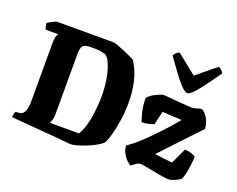

<svg xmlns="http://www.w3.org/2000/svg" viewBox="-123 -1012 1525 1236"><g transform="rotate(20 639.5 -394.5)"><path d="M451 3Q426 0 380 -4Q334 -8 280 -12.5Q226 -17 175 -21Q124 -25 88 -28Q52 -31 43 -32Q43 -44 46 -55.5Q49 -67 51 -71L80 -74Q95 -76 104.5 -87.5Q114 -99 119 -119.5Q124 -140 124 -169V-561Q124 -594 128 -609.5Q132 -625 136.5 -630Q141 -635 140 -635H54Q51 -640 47.5 -652.5Q44 -665 43 -675Q48 -681 60 -688Q72 -695 84.5 -700.5Q97 -706 103 -708H496Q501 -708 522 -700Q543 -692 570 -681Q597 -670 619 -659.5Q641 -649 648 -644Q686 -583 701 -516Q716 -449 716 -376Q716 -314 707.5 -256Q699 -198 686.5 -152.5Q674 -107 661 -84Q642 -66 611.5 -50Q581 -34 549 -21.5Q517 -9 490.5 -2.5Q464 4 451 3ZM283 -81H483Q498 -104 509 -137Q520 -170 526.5 -208.5Q533 -247 536 -287Q539 -327 539 -364Q539 -398 534.5 -437Q530 -476 521 -513Q512 -550 498.5 -578Q485 -606 467 -618Q448 -623 433 -625.5Q418 -628 401.5 -628.5Q385 -629 363 -629Q325 -629 312 -614Q299 -599 299 -558V-144Q299 -122 293.5 -104.5Q288 -87 283 -81ZM866 0Q862 0 844.5 -15Q827 -30 811.5 -55.5Q796 -81 795 -112Q824 -130 860.5 -162.5Q897 -195 936 -234.5Q975 -274 1011 -314Q1047 -354 1075 -388L941 -395L920 -303Q907 -298 884 -292Q861 -286 837 -287Q827 -313 817.5 -354.5Q808 -396 809 -442Q816 -453 830.5 -463.5Q845 -474 861.5 -482Q878 -490 891.5 -495Q905 -500 910 -500Q915 -500 934 -498.5Q953 -497 979 -494.5Q1005 -492 1031.5 -490Q1058 -488 1079 -486.5Q1100 -485 1109 -485Q1118 -485 1132 -489Q1146 -493 1159 -496.5Q1172 -500 1175 -498Q1192 -491 1212.5 -460.5Q1233 -430 1236 -386L989 -123L1110 -109L1160 -216Q1182 -216 1203 -209.5Q1224 -203 1235 -194Q1235 -188 1233.5 -169Q1232 -150 1228.5 -124.5Q1225 -99 1219.5 -74.5Q1214 -50 1206 -33Q1197 -26 1182 -18.5Q1167 -11 1151.5 -5.5Q1136 0 1124 0Q1108 0 1078.5 -5Q1049 -10 1017.5 -16Q986 -22 960 -27Q934 -32 925 -32Q912 -32 901 -25.5Q890 -19 866 0ZM1049 -563Q1033 -563 1007 -589.5Q981 -616 948.5 -660.5Q916 -705 878 -758Q883 -769 893 -778.5Q903 -788 914 -792L1050 -683L1183 -792Q1194 -788 1204 -778Q1214 -768 1218 -759Q1181 -706 1148 -661.5Q1115 -617 1090 -590Q1065 -563 1049 -563Z"/></g></svg>

Font: Texturina 12pt Black
Style: Regular
Weight: 900
Designer: Guillermo Torres Carreño
Foundry: Omnibus-Type
Version: Version 1.002